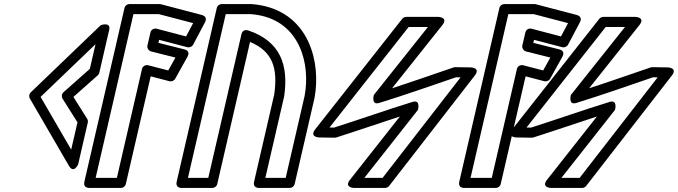

<svg xmlns="http://www.w3.org/2000/svg" viewBox="-20 -905 3354 950"><path d="M332.2 -164.8 180.9 -425.6 452.6 -686.3 424.5 -564.3 294.2 -448.7C284.8 -440.4 283.6 -426.2 289.6 -416.7L363.4 -299.6ZM320.8 -85C345.1 -43.1 366.7 -91.9 366.7 -91.9L414.4 -298.5C415.7 -304 414.8 -311.8 411.2 -317.5L343.2 -425.4L463.6 -532.2C466.9 -535.1 470.2 -540.2 471.4 -545.3L520.2 -756.8C530 -799 478.6 -780.5 478.6 -780.5L132.1 -448C124.6 -440.9 121.8 -427.7 127.8 -417.4Z M900.7 -724.7 755.1 -762.9C742.2 -766.3 727.7 -758.9 724.4 -744.3L709.6 -680.3C706.4 -666.3 716.6 -653.3 727.9 -650.4L848.1 -620.2L812.5 -556.4L713.3 -582.1C700.4 -585.5 686 -578 682.6 -563.6L558.3 -25H453.2L640.2 -835H766.1L935.6 -790.6ZM907.1 -671.4C917.4 -668.7 930 -673.4 935.5 -683.8L994.5 -795C1008.4 -821.2 984.6 -829.4 978.8 -830.9L775.6 -884.2C774 -884.6 771.4 -885 769.3 -885H620.3C609.6 -885 598.6 -877.2 596 -865.6L397.4 -5.6C390.8 23 415.7 25 421.8 25H578.2C588.9 25 599.9 17.2 602.5 5.6L725.6 -527.3L818.6 -503.1C828.2 -500.7 841 -504.8 846.8 -515.2L907.7 -624.4C924 -653.6 894.9 -660 891.9 -660.8L763.8 -693L767.3 -708Z M1010.6 -25H909.9L1096.9 -835H1220.9C1235.2 -833.9 1247.1 -832.4 1259.6 -830.1C1463.3 -793.1 1516.6 -590.5 1487.4 -431.3L1393.6 -25H1292.9L1385.9 -427.6C1386 -428.2 1386.2 -429.2 1386.3 -429.7C1407.7 -579.9 1370 -700.8 1207.1 -754.7C1196.9 -758.1 1179.5 -756.7 1174.9 -736.6ZM1030.5 25C1041.3 25 1052.2 17.2 1054.9 5.6L1217.2 -697.6C1329.8 -650 1355.1 -568.2 1336.9 -437.8L1237.1 -5.6C1230.5 23 1255.4 25 1261.5 25H1413.5C1424.3 25 1435.2 17.2 1437.9 5.6L1536.4 -421.1C1568.4 -594.5 1511.3 -834.5 1269.6 -879.1C1255 -881.8 1239.8 -883.7 1224 -884.9C1222.9 -885 1222.6 -885 1221.8 -885H1077C1066.3 -885 1055.3 -877.2 1052.7 -865.6L854.1 -5.6C847.5 23 872.4 25 878.5 25Z M1610.3 -274.1 2001.9 -771.4H2097.3L1829.7 -435.2C1829.7 -435.2 1814.9 -382.9 1856.6 -395.7C1986.3 -435.7 2112.1 -480.3 2236.2 -522.6L2259 -522.3L1873.1 -25H1782.9L2048 -361.3C2048 -361.3 2062.8 -413.5 2021.1 -400.7C1890.8 -360.6 1766.4 -316.3 1632.8 -273.7ZM1539.8 -265.3C1509.3 -226.5 1559 -224.9 1559 -224.9L1636.2 -223.7C1638.7 -223.6 1642.1 -224.1 1644.8 -225.1C1645.8 -225.4 1645 -225.1 1646 -225.5C1754.1 -259.9 1856.1 -295.4 1958.5 -328.5L1711.7 -15.5C1681.1 23.4 1731.4 25 1731.4 25H1885.4C1891.6 25 1900.2 21.6 1905.1 15.3L2329.2 -531.2C2359.4 -570.1 2309.8 -571.5 2309.8 -571.5L2232.6 -572.7C2230.2 -572.7 2226.8 -572.3 2224 -571.3L2222.6 -570.8C2121.4 -536.4 2023.1 -501.7 1919.9 -468.2L2168.7 -780.8C2199.6 -819.6 2149.2 -821.4 2149.2 -821.4H1989.7C1983.6 -821.4 1975 -818.1 1970.1 -811.8Z M2755.7 -724.7 2610.1 -762.9C2597.2 -766.3 2582.7 -758.9 2579.4 -744.3L2564.6 -680.3C2561.4 -666.3 2571.6 -653.3 2582.9 -650.4L2703.1 -620.2L2667.5 -556.4L2568.3 -582.1C2555.4 -585.5 2541 -578 2537.6 -563.6L2413.3 -25H2308.2L2495.2 -835H2621.1L2790.6 -790.6ZM2762.1 -671.4C2772.4 -668.7 2785 -673.4 2790.5 -683.8L2849.5 -795C2863.4 -821.2 2839.6 -829.4 2833.8 -830.9L2630.6 -884.2C2629 -884.6 2626.4 -885 2624.3 -885H2475.3C2464.6 -885 2453.6 -877.2 2451 -865.6L2252.4 -5.6C2245.8 23 2270.7 25 2276.8 25H2433.2C2443.9 25 2454.9 17.2 2457.5 5.6L2580.6 -527.3L2673.6 -503.1C2683.2 -500.7 2696 -504.8 2701.8 -515.2L2762.7 -624.4C2779 -653.6 2749.9 -660 2746.9 -660.8L2618.8 -693L2622.3 -708Z M2585.3 -274.1 2976.9 -771.4H3072.3L2804.7 -435.2C2804.7 -435.2 2789.9 -382.9 2831.6 -395.7C2961.3 -435.7 3087.1 -480.3 3211.2 -522.6L3234 -522.3L2848.1 -25H2757.9L3023 -361.3C3023 -361.3 3037.8 -413.5 2996.1 -400.7C2865.8 -360.6 2741.4 -316.3 2607.8 -273.7ZM2514.8 -265.3C2484.3 -226.5 2534 -224.9 2534 -224.9L2611.2 -223.7C2613.7 -223.6 2617.1 -224.1 2619.8 -225.1C2620.8 -225.4 2620 -225.1 2621 -225.5C2729.1 -259.9 2831.1 -295.4 2933.5 -328.5L2686.7 -15.5C2656.1 23.4 2706.4 25 2706.4 25H2860.4C2866.6 25 2875.2 21.6 2880.1 15.3L3304.2 -531.2C3334.4 -570.1 3284.8 -571.5 3284.8 -571.5L3207.6 -572.7C3205.2 -572.7 3201.8 -572.3 3199 -571.3L3197.6 -570.8C3096.4 -536.4 2998.1 -501.7 2894.9 -468.2L3143.7 -780.8C3174.6 -819.6 3124.2 -821.4 3124.2 -821.4H2964.7C2958.6 -821.4 2950 -818.1 2945.1 -811.8Z"/></svg>

Font: Stormning Aesir
Style: Bold
Weight: 400
Designer: Robert Jablonski, Mew Too
Foundry: Cannot Into Space Fonts
Version: Version 0.90